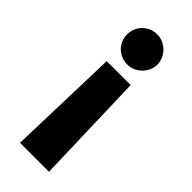

<svg xmlns="http://www.w3.org/2000/svg" viewBox="-234 -575 792 792"><g transform="rotate(45 161.5 -179.5)"><path d="M77.1 178.7 91.8 -312.5H231.4L246.1 178.7ZM250 -449.2Q249.5 -425.8 237.1 -405.8Q224.6 -385.7 204.3 -374Q184.1 -362.3 161.1 -362.3Q137.2 -362.3 116.7 -374Q96.2 -385.7 84.5 -405.8Q72.8 -425.8 73.2 -449.2Q72.8 -473.6 84.5 -494.1Q96.2 -514.6 116.7 -526.4Q137.2 -538.1 161.1 -538.1Q184.1 -538.1 204.6 -526.1Q225.1 -514.2 237.3 -493.9Q249.5 -473.6 250 -449.2Z"/></g></svg>

Font: Pretendard GOV ExtraBold
Style: Regular
Weight: 800
Designer: Base glyphs from Inter by Rasmus Andersson; Hangeul glyphs from Noto Sans CJK(Source Han Sans) by Jang Soo-young and Kan
Foundry: Kil Hyung-jin
Version: Version 1.309